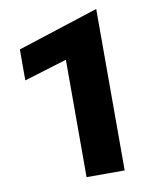

<svg xmlns="http://www.w3.org/2000/svg" viewBox="-79 -736 617 794"><g transform="rotate(-10 230.0 -339.0)"><path d="M380 -678V0H220V-493L40 -438V-568Z"/></g></svg>

Font: Madhuban Bold
Style: Regular
Weight: 700
Designer: jaikishan Patel
Foundry: MagicType
Version: Version 1.000